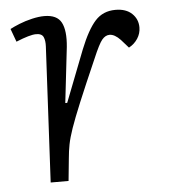

<svg xmlns="http://www.w3.org/2000/svg" viewBox="-43 -559 532 599"><g transform="rotate(-5 222.5 -259.5)"><path d="M114 -424Q115 -442 110 -453.5Q105 -465 87 -465Q77 -465 61.5 -460.5Q46 -456 24 -447L9 -488Q20 -494 38.5 -501.5Q57 -509 78.5 -514Q100 -519 117 -519Q157 -519 170.5 -493.5Q184 -468 179 -417L159 -243H165L228 -405Q252 -465 276.5 -492Q301 -519 340 -519Q373 -519 391.5 -501.5Q410 -484 410 -458Q410 -439 399.5 -423Q389 -407 372 -398L349 -424Q331 -443 315 -443Q302 -443 291.5 -430.5Q281 -418 262 -373Q226 -291 205.5 -241.5Q185 -192 175 -163Q165 -134 161 -113.5Q157 -93 155 -70L148 0H92Z"/></g></svg>

Font: Literata 12pt Light
Style: Italic
Weight: 300
Italic angle: -2°
Designer: Latin by Veronika Burian and Jose Scaglione. Greek by Irene Vlachou. Cyrillic by Vera Evstafieva
Foundry: TypeTogether
Version: Version 3.002